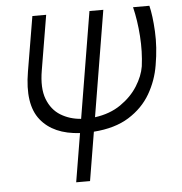

<svg xmlns="http://www.w3.org/2000/svg" viewBox="-54 -597 836 882"><g transform="rotate(-5 364.0 -156.0)"><path d="M127.8 -545.5H191.4L149.1 -293Q135.3 -212 154.8 -161Q174.4 -110.1 215.7 -84.7Q257.1 -59.3 309.7 -55.4L391 -545.5H454.9L373.9 -57.2Q443.5 -66.4 493.4 -100.9Q543.3 -135.3 572.3 -181.3Q601.2 -227.3 608.3 -271.3Q617.2 -338.4 612.2 -410.9Q607.2 -483.3 592 -545.5H667.3Q678.6 -500 682.5 -426.5Q686.4 -353 672.2 -271.3Q660.9 -201.7 625.4 -140.4Q589.8 -79.2 525.4 -38.9Q460.9 1.4 362.9 8.5L325.6 233H261.7L299 9.2Q176.8 2.5 118.4 -70.7Q60 -143.8 85.2 -292.6Z"/></g></svg>

Font: Inter Light  BETA
Style: Italic
Weight: 300
Italic angle: 9.39999°
Designer: Rasmus Andersson
Foundry: rsms
Version: Version 3.011;git-f93a4a705